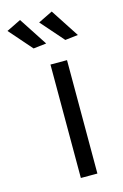

<svg xmlns="http://www.w3.org/2000/svg" viewBox="-169 -807 551 860"><g transform="rotate(-15 107.0 -377.0)"><path d="M15.1 -753.9 101.1 -622.1 41 -615.2 -51.8 -721.2ZM162.1 -753.9 248 -622.1 188 -615.2 95.2 -721.2ZM95.2 -525.9H171.9V0H95.2Z"/></g></svg>

Font: Montserrat-Arabic Light
Style: Regular
Weight: 300
Designer: Mohamed Gaber
Foundry: Kief Type Foundry
Version: Version 5.008;PS 005.008;hotconv 1.0.88;makeotf.lib2.5.64775